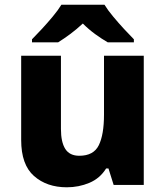

<svg xmlns="http://www.w3.org/2000/svg" viewBox="-20 -786 703 816"><path d="M591 -549V0H463L441 -70H431Q405 -28 360 -9Q315 10 264 10Q179 10 124.5 -38Q70 -86 70 -191V-549H239V-238Q239 -182 257.5 -153Q276 -124 317 -124Q378 -124 400 -169Q422 -214 422 -299V-549ZM424 -766Q438 -743 461 -715.5Q484 -688 507.5 -662.5Q531 -637 549 -619V-606H438Q412 -621 384.5 -641Q357 -661 332 -686Q305 -661 279.5 -642Q254 -623 227 -606H116V-619Q135 -638 158.5 -663.5Q182 -689 204.5 -716Q227 -743 241 -766Z"/></svg>

Font: Noto Sans Gujarati UI ExtraBold
Style: Regular
Weight: 800
Designer: Jelle Bosma - Monotype Design Team, Universal Thirst
Foundry: Monotype Imaging Inc.
Version: Version 2.106; ttfautohint (v1.8.4.7-5d5b)